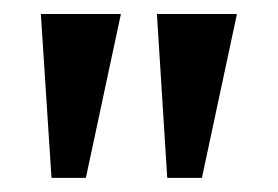

<svg xmlns="http://www.w3.org/2000/svg" viewBox="-20 -705 395 273"><path d="M203.1 -685.1H316.9L267.1 -452.1H217.8ZM38.1 -685.1H151.9L102.1 -452.1H53.2Z"/></svg>

Font: Wesal
Style: Regular
Weight: 500
Designer: Ahmed zaza
Foundry: Ahmed zaza
Version: Version 2.01